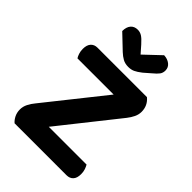

<svg xmlns="http://www.w3.org/2000/svg" viewBox="-242 -939 1043 1043"><g transform="rotate(45 279.5 -418.0)"><path d="M76 -157 436 -609H480Q516 -579 516 -532Q516 -511 506.5 -491Q497 -471 482 -452L123 0H72Q58 -12 48.5 -31Q39 -50 39 -74Q39 -96 49.5 -117Q60 -138 76 -157ZM92 0 154 -118H507Q513 -108 518 -93.5Q523 -79 523 -60Q523 -30 509 -15Q495 0 471 0ZM453 -609 404 -491H64Q58 -500 53 -515Q48 -530 48 -548Q48 -578 62 -593.5Q76 -609 100 -609ZM292 -748Q315 -769 338.5 -792Q362 -815 385 -836Q412 -835 430.5 -820.5Q449 -806 449 -782Q449 -764 439.5 -751Q430 -738 408 -720L369 -686Q346 -668 329.5 -660.5Q313 -653 292 -653Q267 -653 249 -663Q231 -673 214 -689L131 -768Q131 -799 145.5 -816Q160 -833 186 -833Q203 -833 218 -824Q233 -815 256 -789Z"/></g></svg>

Font: BalooTamma2Bold
Style: Bold
Weight: 700
Designer: Divya Kowshik, Shuchita Grover and Ek Type
Foundry: Ek Type
Version: Version 1.700